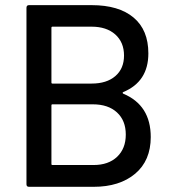

<svg xmlns="http://www.w3.org/2000/svg" viewBox="-20 -720 664 740"><path d="M455.1 -365.2Q450.2 -362.3 455.1 -358.9Q561 -314.5 561 -191.9Q561 -101.1 501 -50.5Q440.9 0 340.8 0H91.8Q82 0 82 -9.8V-689.9Q82 -700.2 91.8 -700.2H333Q438 -700.2 494.9 -652.3Q551.8 -604.5 551.8 -514.2Q551.8 -405.3 455.1 -365.2ZM333 -617.2H182.1Q178.2 -617.2 178.2 -612.8V-401.9Q178.2 -397.9 182.1 -397.9H333Q391.1 -397.9 424.6 -426.8Q458 -455.6 458 -505.9Q458 -557.1 424.3 -587.2Q390.6 -617.2 333 -617.2ZM182.1 -84H340.8Q397.9 -84 431.4 -115.7Q464.8 -147.5 464.8 -201.2Q464.8 -255.4 430.9 -286.6Q397 -317.9 337.9 -317.9H182.1Q178.2 -317.9 178.2 -314V-87.9Q178.2 -84 182.1 -84Z"/></svg>

Font: Gruenseis Font Medium
Style: Regular
Weight: 500
Designer: Jeremy Tribby
Foundry: Tribby Type
Version: Version 1.408;Glyphs 3.1.2 (3151)